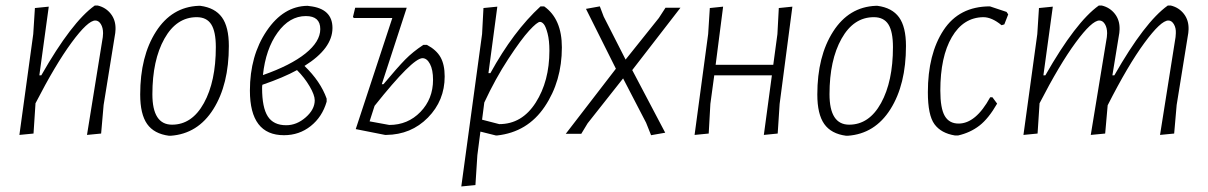

<svg xmlns="http://www.w3.org/2000/svg" viewBox="-20 -483 4360 693"><path d="M50 4 100 -360 106 -454 156 -459 122 -211H129Q239 -404 322 -463H333Q362 -456 380 -433Q398 -410 397 -377L396 -364L354 -104L345 -1L294 4L351 -349L352 -363Q352 -383 344 -396Q336 -409 324 -409Q297 -409 238.5 -329.5Q180 -250 108 -110V-108L101 -1Z M697 -462H703Q756 -455 781 -420.5Q806 -386 806 -317Q806 -178 750 -89Q694 0 596 7H590Q536 0 511 -35.5Q486 -71 486 -142Q486 -280 543 -369Q600 -458 697 -462ZM690 -421Q617 -421 573.5 -343.5Q530 -266 530 -143Q530 -33 601 -33Q673 -33 716 -111Q759 -189 759 -313Q759 -369 742.5 -395Q726 -421 690 -421Z M1005 5Q882 5 882 -156Q882 -282 942.5 -371.5Q1003 -461 1090 -462L1097 -461Q1180 -452 1180 -382Q1180 -308 1079 -245Q1137 -189 1159 -127V-116Q1143 -61 1101.5 -28Q1060 5 1005 5ZM1084 -425Q1025 -425 982 -365.5Q939 -306 929 -212Q1029 -247 1082.5 -290Q1136 -333 1136 -378Q1136 -425 1084 -425ZM926 -165Q926 -95 946.5 -63Q967 -31 1013 -31Q1051 -31 1083.5 -59.5Q1116 -88 1116 -121Q1116 -140 1097.5 -171.5Q1079 -203 1052 -230Q1003 -203 927 -177Q926 -173 926 -165Z M1264 -17 1396 -418H1257L1254 -422L1262 -455H1448L1358 -179H1364Q1415 -240 1442.5 -268Q1470 -296 1508 -321H1521Q1555 -303 1570 -276.5Q1585 -250 1585 -207Q1585 -120 1524.5 -58.5Q1464 3 1374 4H1370ZM1505 -273Q1469 -273 1332 -101L1314 -45L1385 -32Q1452 -32 1497.5 -79Q1543 -126 1543 -195Q1543 -231 1532 -252Q1521 -273 1505 -273Z M1775 -459 1743 -219H1750Q1833 -370 1931 -460H1944Q2008 -415 2008 -312Q2008 -190 1946 -98Q1884 -6 1774 6H1770L1714 -8L1703 77L1696 185L1645 190L1720 -360L1725 -454ZM1929 -404Q1919 -404 1890 -372.5Q1861 -341 1814.5 -270Q1768 -199 1728 -113L1720 -51L1782 -35Q1864 -35 1913.5 -112.5Q1963 -190 1963 -300Q1963 -337 1956.5 -362Q1950 -387 1943 -395.5Q1936 -404 1929 -404Z M2262 -230 2381 -4 2330 5 2312 -40 2229 -200 2101 -38 2078 0H2022L2203 -235L2095 -451L2145 -460L2159 -423L2238 -268L2358 -418L2382 -455H2436Z M2590 -459 2563 -249H2771L2786 -360L2791 -454L2840 -459L2794 -108L2787 -1L2737 4L2766 -211H2558L2544 -108L2538 -1L2487 4L2536 -360L2542 -454Z M3141 -462H3147Q3200 -455 3225 -420.5Q3250 -386 3250 -317Q3250 -178 3194 -89Q3138 0 3040 7H3034Q2980 0 2955 -35.5Q2930 -71 2930 -142Q2930 -280 2987 -369Q3044 -458 3141 -462ZM3134 -421Q3061 -421 3017.5 -343.5Q2974 -266 2974 -143Q2974 -33 3045 -33Q3117 -33 3160 -111Q3203 -189 3203 -313Q3203 -369 3186.5 -395Q3170 -421 3134 -421Z M3553 -460 3613 -440 3619 -431 3605 -395 3595 -392Q3560 -421 3529 -421Q3457 -420 3415.5 -349Q3374 -278 3374 -156Q3374 -92 3390 -64.5Q3406 -37 3440 -37Q3502 -37 3554 -132H3562L3579 -109Q3548 -55 3515 -29.5Q3482 -4 3438 6H3427Q3377 -2 3353 -34.5Q3329 -67 3329 -150Q3329 -288 3385.5 -374Q3442 -460 3553 -460Z M3780 -459 3746 -211H3753Q3863 -404 3946 -463H3957Q3986 -456 4004 -433Q4022 -410 4021 -377L4020 -364L3995 -211H4002Q4112 -404 4195 -463H4206Q4235 -456 4253 -433Q4271 -410 4270 -377L4269 -364L4227 -104L4218 -1L4167 4L4223 -349L4224 -363Q4225 -382 4217 -395.5Q4209 -409 4197 -409Q4170 -409 4110.5 -328Q4051 -247 3978 -103L3969 -1L3917 4L3975 -349L3976 -363Q3976 -383 3968 -396Q3960 -409 3948 -409Q3921 -409 3862.5 -329.5Q3804 -250 3732 -110V-108L3725 -1L3674 4L3724 -360L3730 -454Z"/></svg>

Font: Alegreya Sans SC Light
Style: Italic
Weight: 300
Italic angle: -7°
Designer: Juan Pablo del Peral
Foundry: Huerta Tipografica
Version: Version 2.007